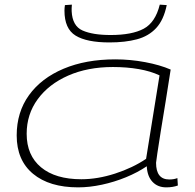

<svg xmlns="http://www.w3.org/2000/svg" viewBox="-20 -798 840 828"><path d="M697 10Q660 10 637.5 -14Q615 -38 613 -81Q573 -54 523 -33.5Q473 -13 419.5 -1.5Q366 10 317 10Q193 10 122.5 -48.5Q52 -107 52 -214Q52 -314 105 -387.5Q158 -461 254 -501.5Q350 -542 477 -542Q542 -542 606 -530Q670 -518 716 -498Q706 -431 694.5 -361.5Q683 -292 673.5 -233Q664 -174 658.5 -136.5Q653 -99 653 -96Q653 -24 710 -24Q730 -24 745 -30L747 2Q725 10 697 10ZM610 -113 668 -473Q630 -491 578.5 -500Q527 -509 467 -509Q358 -509 274 -472Q190 -435 142.5 -370Q95 -305 95 -221Q95 -128 157 -76.5Q219 -25 331 -25Q401 -25 476.5 -49.5Q552 -74 610 -113ZM452 -615Q354 -615 306 -644.5Q258 -674 258 -752Q258 -757 258.5 -763.5Q259 -770 260 -776L290 -778Q289 -770 289 -763Q289 -756 289 -750Q292 -686 336 -666.5Q380 -647 457 -647Q549 -647 599.5 -674Q650 -701 669 -778L699 -776Q686 -712 653.5 -677Q621 -642 570.5 -628.5Q520 -615 452 -615Z"/></svg>

Font: Georama ExtraExtended ExtraLight
Style: Italic
Weight: 200
Width: 8
Italic angle: -9°
Designer: Jean-Baptiste Levee
Foundry: Production Type
Version: Version 1.000